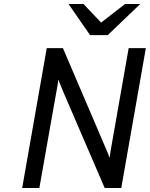

<svg xmlns="http://www.w3.org/2000/svg" viewBox="-20 -941 750 961"><path d="M91 0 214 -700H295L511 -195Q515 -187 520.5 -172.8Q526 -158.5 528 -151Q529.5 -158.5 531.5 -171Q533.5 -183.5 535 -194L624 -700H710L587 0H504L299 -476Q296 -483 290.2 -497Q284.5 -511 279.2 -524.2Q274 -537.5 272 -543Q271.5 -537.5 269.5 -524Q267.5 -510.5 265 -496.5Q262.5 -482.5 261 -475L177 0ZM431 -765 323 -921H398L486 -828L606 -921H682L519 -765Z"/></svg>

Font: Overpass
Style: Italic
Weight: 400
Italic angle: -10°
Designer: Delve Withrington, Dave Bailey, Thomas Jockin
Foundry: Delve Fonts LLC
Version: Version 4.000